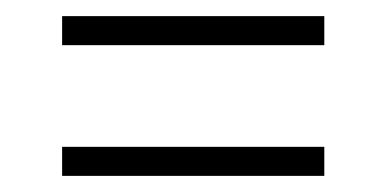

<svg xmlns="http://www.w3.org/2000/svg" viewBox="-20 -372 478 238"><path d="M57 -316V-352H382V-316ZM57 -154V-190H382V-154Z"/></svg>

Font: Saira Ultra Condensed ExLight
Style: Regular
Weight: 200
Width: 1
Designer: Hector Gatti with collaboration of the Omnibus-Type team
Foundry: Omnibus-Type
Version: Version 1.001; ttfautohint (v1.8)